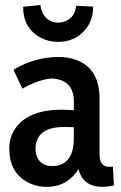

<svg xmlns="http://www.w3.org/2000/svg" viewBox="-20 -725 477 758"><path d="M382.8 12.7Q404.3 12.7 429.7 6.8L425.8 -67.4Q419.9 -66.4 412.1 -66.4Q378.9 -66.4 374 -101.6Q373 -110.4 373 -121.1V-335.9Q373 -454.1 281.2 -488.3Q250 -500 211.9 -500Q119.1 -500 37.1 -452.1Q35.2 -450.2 33.2 -449.2L68.4 -375Q139.6 -415 190.4 -415Q267.6 -407.2 271.5 -332V-290Q238.3 -292 225.6 -292Q89.8 -292 39.1 -215.8Q16.6 -181.6 16.6 -138.7Q16.6 -45.9 86.9 -6.8Q122.1 12.7 164.1 12.7Q238.3 12.7 281.2 -44.9Q286.1 -51.8 290 -57.6Q306.6 11.7 382.8 12.7ZM186.5 -69.3Q135.7 -69.3 123 -115.2Q120.1 -126 120.1 -138.7Q122.1 -222.7 230.5 -223.6Q258.8 -223.6 271.5 -222.7V-179.7Q271.5 -82 202.1 -70.3Q194.3 -69.3 186.5 -69.3ZM71.3 -698.2Q71.3 -613.3 140.6 -576.2Q171.9 -559.6 209 -559.6Q279.3 -559.6 320.3 -612.3Q347.7 -648.4 347.7 -699.2L280.3 -702.1Q276.4 -654.3 233.4 -639.6Q222.7 -635.7 210.9 -635.7Q168 -635.7 148.4 -673.8Q141.6 -688.5 139.6 -705.1Z"/></svg>

Font: Yaldevi Colombo SemiBold
Style: Regular
Weight: 600
Designer: Sol Matas, Denzil Rajitha, Kosala Senevirathne and Pathum Egodawatta
Foundry: Mooniak
Version: Version 1.020 ; ttfautohint (v1.6)